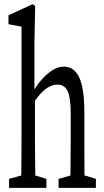

<svg xmlns="http://www.w3.org/2000/svg" viewBox="-20 -908 504 928"><path d="M23.9 0V-43.5L109.4 -67.4H126.5L204.1 -43.5V0ZM81.5 0Q82.5 -27.3 83 -72.5Q83.5 -117.7 83.7 -166.3Q84 -214.8 84 -252.4V-779.3L21 -791V-834L138.2 -888.2L149.9 -878.4L146.5 -706.5V-454.1L148.9 -438.5V-252.4Q148.9 -214.8 149.4 -166.3Q149.9 -117.7 150.4 -72.5Q150.9 -27.3 151.9 0ZM263.2 0V-43.5L348.1 -67.4H365.7L443.4 -43.5V0ZM319.3 0Q320.3 -27.3 320.6 -72Q320.8 -116.7 321.3 -165.5Q321.8 -214.4 321.8 -252.4V-354Q321.8 -436.5 306.6 -467.8Q291.5 -499 258.3 -499Q239.7 -499 221.9 -490.7Q204.1 -482.4 185.3 -464.6Q166.5 -446.8 145 -415L130.9 -460.9H138.2Q157.2 -496.6 182.9 -524.9Q208.5 -553.2 235.1 -569.6Q261.7 -585.9 288.6 -585.9Q338.4 -585.9 363 -533.7Q387.7 -481.4 387.7 -364.3V-252.4Q387.7 -213.9 387.9 -165.3Q388.2 -116.7 388.2 -72Q388.2 -27.3 389.2 0Z"/></svg>

Font: Scarab Serif
Style: Regular
Weight: 400
Designer: John Roberts
Foundry: Scarab
Version: 1.0